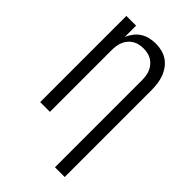

<svg xmlns="http://www.w3.org/2000/svg" viewBox="-279 -843 1158 1158"><g transform="rotate(45 300.0 -264.0)"><path d="M429 215V-525Q429 -543 426.5 -561.5Q424 -580 417 -597Q410 -614 398 -628.5Q386 -643 370.5 -652.5Q355 -662 336.5 -666Q318 -670 300 -670Q282 -670 263.5 -666Q245 -662 229.5 -652.5Q214 -643 202 -628.5Q190 -614 183 -597Q176 -580 173.5 -561.5Q171 -543 171 -525V0H88V-735H171V-639Q181 -663 197 -683.5Q213 -704 234 -717.5Q255 -731 280.5 -737Q306 -743 332 -743Q358 -743 384.5 -736.5Q411 -730 433 -715Q455 -700 471 -677.5Q487 -655 496 -630Q505 -605 508.5 -578.5Q512 -552 512 -525V215Z"/></g></svg>

Font: Nova Nerd Font
Style: Regular
Weight: 400
Designer: Belleve Invis
Foundry: Belleve Invis
Version: Version 24.1.4; ttfautohint (v1.8.4);Nerd Fonts 3.1.1